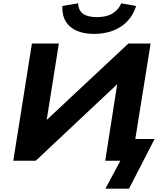

<svg xmlns="http://www.w3.org/2000/svg" viewBox="-20 -967 985 1155"><path d="M614 168 704 0H613L687 -473L692 -467L195 0H60L172 -705H334L259 -234L255 -240L752 -705H886L794 -131H910L756 168ZM545 -763Q485 -763 441.5 -782Q398 -801 375.5 -838Q353 -875 355 -931L450 -947Q452 -903 480.5 -883.5Q509 -864 563 -864Q617 -864 653 -883.5Q689 -903 710 -947L799 -931Q781 -875 744.5 -837.5Q708 -800 657 -781.5Q606 -763 545 -763Z"/></svg>

Font: Nunito Sans 7pt SemiExpanded ExtraBold
Style: Italic
Weight: 800
Width: 6
Italic angle: -9°
Designer: Vernon Adams
Foundry: Vernon Adams
Version: Version 3.101;gftools[0.9.27]